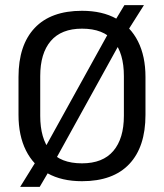

<svg xmlns="http://www.w3.org/2000/svg" viewBox="-20 -693 638 747"><path d="M299 12Q220 12 165 -18.8Q110 -49.5 81 -107.5Q52 -165.5 52 -246V-393.5Q52 -517.5 115 -584.2Q178 -651 299 -651Q378 -651 433 -620.2Q488 -589.5 517 -531.8Q546 -474 546 -393.5V-246Q546 -121.5 483 -54.8Q420 12 299 12ZM58.5 34 127 -76.5 145.5 -101 413.5 -585.5 422 -603.5 464 -673H540L472 -565.5L454.5 -540L188.5 -58.5L181.5 -46L134.5 34ZM299 -57.5Q380 -57.5 421 -105.8Q462 -154 462 -242.5V-397Q462 -485.5 422.2 -533.5Q382.5 -581.5 299 -581.5Q218.5 -581.5 177.5 -533.5Q136.5 -485.5 136.5 -397V-242.5Q136.5 -154 175.8 -105.8Q215 -57.5 299 -57.5Z"/></svg>

Font: Anek Tamil
Style: Regular
Weight: 400
Designer: Aadarsh Rajan (Tamil), Yesha Goshar (Latin)
Foundry: Ek Type
Version: Version 1.003